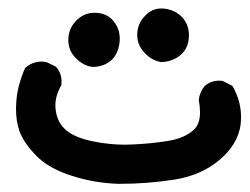

<svg xmlns="http://www.w3.org/2000/svg" viewBox="-20 -256 594 457"><path d="M18.1 2.4Q18.1 -4.4 18.6 -11.2Q20.5 -49.8 39.6 -93.8L40.5 -94.7Q57.1 -109.4 79.1 -109.4Q84.5 -109.4 91.3 -107.9L113.3 -97.2L114.3 -95.7Q126.5 -82 126.5 -61.5Q126.5 -58.6 126 -53.2Q111.8 -28.8 111.8 -4.9Q111.8 1.5 112.8 7.3Q116.7 37.1 138.7 54.9Q160.6 72.8 204.6 81.1Q241.2 88.4 278.3 88.4Q286.6 88.4 294.9 87.9Q340.8 85.9 380.6 79.3Q420.4 72.8 441.9 52.2Q456.1 39.1 456.1 10.7Q456.1 -1.5 453.1 -18.6Q455.6 -37.6 467.3 -51.3Q481.4 -64 502 -64Q504.9 -64 509.8 -63.5L532.7 -51.8L534.2 -49.8Q553.7 -15.1 553.7 22Q553.7 31.2 552.7 40.5Q546.4 87.9 502 125Q458.5 161.6 394.5 171.6Q330.6 181.6 262.7 181.6H262.2Q204.6 179.7 151.4 162.6Q96.2 145.5 65.7 114Q35.2 82.5 25.9 54.7Q18.1 32.2 18.1 2.4ZM142.6 -160.6Q142.6 -189 163.6 -209Q181.2 -225.6 204.6 -225.6Q237.8 -225.6 254.4 -200.2Q265.1 -184.1 265.1 -164.6Q265.1 -158.2 263.7 -148.9Q262.2 -139.6 257.8 -130.4Q252 -117.7 241.7 -109.9Q224.1 -96.7 200.2 -96.7H199.7Q179.2 -99.1 160.9 -117.2Q142.6 -135.3 142.6 -160.6ZM306.6 -172.9Q306.6 -200.7 327.1 -220.2Q342.8 -235.8 363.8 -235.8Q380.4 -235.8 395.5 -228.5Q408.7 -221.7 417.5 -210.4Q429.7 -193.8 429.7 -172.4Q429.7 -139.6 406.7 -122.6Q387.2 -108.4 363.3 -108.4H362.3Q339.8 -112.8 323.2 -131.1Q306.6 -149.4 306.6 -172.9Z"/></svg>

Font: Bakudai
Style: Bold
Weight: 700
Version: Version 1.48